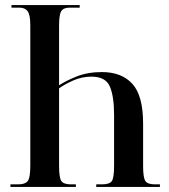

<svg xmlns="http://www.w3.org/2000/svg" viewBox="-20 -734 662 754"><path d="M21 0H278V-10H259Q230 -10 221 -23Q212 -36 212 -83V-387Q232 -402 266.5 -417.5Q301 -433 339 -433Q395 -433 411.5 -394Q428 -355 428 -283V-83Q428 -34 418.5 -22Q409 -10 380 -10H358V0H608V-10H588Q560 -10 551 -23Q542 -36 542 -82V-249Q542 -358 500 -404.5Q458 -451 380 -451Q324 -451 280.5 -433.5Q237 -416 212 -399V-634Q212 -676 220.5 -690Q229 -704 253 -704H293V-714H25V-704H57Q78 -704 88.5 -690Q99 -676 99 -635V-84Q99 -35 88.5 -22.5Q78 -10 52 -10H21Z"/></svg>

Font: Noto Serif Display Condensed Semi
Style: Regular
Weight: 600
Width: 3
Designer: Monotype Design Team
Foundry: Monotype Imaging Inc.
Version: Version 1.900